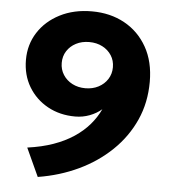

<svg xmlns="http://www.w3.org/2000/svg" viewBox="-52 -763 741 826"><g transform="rotate(5 318.0 -350.0)"><path d="M141.5 15 85.5 -107Q147.5 -115.5 197 -133Q246.5 -150.5 284.8 -176Q323 -201.5 349.8 -232.8Q376.5 -264 393 -299.5Q371 -280.5 341.2 -269.2Q311.5 -258 279 -258Q212.5 -258 160 -287Q107.5 -316 77.2 -366.8Q47 -417.5 47 -483Q47 -548.5 80.5 -601Q114 -653.5 174 -684.2Q234 -715 312 -715Q391.5 -715 453.2 -681Q515 -647 550.5 -584.2Q586 -521.5 586 -434.5Q586 -344.5 552 -269Q518 -193.5 457.2 -135Q396.5 -76.5 315.8 -38.2Q235 0 141.5 15ZM312 -383Q343.5 -383 368.5 -396Q393.5 -409 408 -431.8Q422.5 -454.5 422.5 -483Q422.5 -512 408.2 -534.2Q394 -556.5 369 -569.5Q344 -582.5 312 -582.5Q280 -582.5 255 -569.5Q230 -556.5 215.8 -534.2Q201.5 -512 201.5 -483Q201.5 -454.5 216 -431.8Q230.5 -409 255.5 -396Q280.5 -383 312 -383Z"/></g></svg>

Font: Geologica Cursive
Style: Bold
Weight: 700
Designer: Sindre Bremnes, Frode Helland
Foundry: Monokrom Skriftforlag AS
Version: Version 1.010;gftools[0.9.28]